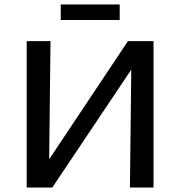

<svg xmlns="http://www.w3.org/2000/svg" viewBox="-20 -843 811 863"><path d="M518 -823V-753H253V-823ZM670 -658V0H564L570 -530L215 0H100V-658H207L201 -127L555 -658Z"/></svg>

Font: EauTestText Semibold
Style: Regular
Weight: 600
Designer: Christian Thalmann (Catharsis Fonts)
Version: Version 0.001;PS 000.001;hotconv 1.0.88;makeotf.lib2.5.64775